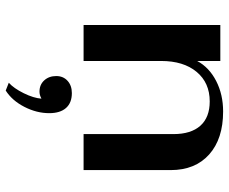

<svg xmlns="http://www.w3.org/2000/svg" viewBox="-86 -454 819 688"><g transform="rotate(90 324.0 -110.5)"><path d="M70 -490H199V-407Q222 -450 270.5 -475Q319 -500 380 -500Q478 -500 534 -450Q590 -400 590 -312V0H461V-322Q461 -385 431 -418.5Q401 -452 344 -452Q277 -452 238 -405Q199 -358 199 -278V0H70ZM277 268Q297 250 314.5 214.5Q332 179 334 151Q321 158 309 158Q284 158 268.5 141Q253 124 253 98Q253 73 270 57.5Q287 42 314 42Q349 42 367.5 63Q386 84 386 123Q386 168 363.5 212Q341 256 305 279Z"/></g></svg>

Font: Fahkwang SemiBold
Style: Regular
Weight: 600
Designer: Suppakit Chalermlarp | Katatrad Co.,Ltd.
Foundry: Cadson Demak Co.,Ltd.
Version: Version 1.000; ttfautohint (v1.6)